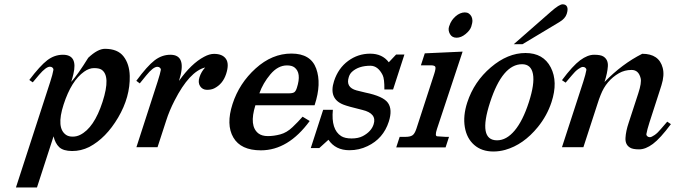

<svg xmlns="http://www.w3.org/2000/svg" viewBox="-20 -667 3060 870"><path d="M439.5 -351.6Q428.7 -358.4 406.2 -358.4Q383.8 -358.4 361.3 -342.3Q303.2 -301.3 268.3 -193.6Q233.4 -85.9 280.3 -55.2Q291.5 -47.9 309.3 -47.9Q327.1 -47.9 342.8 -55.7Q406.2 -86.9 444.6 -205.3Q482.9 -323.7 439.5 -351.6ZM265.1 -418.9Q333.5 -418.9 312.5 -331.1Q309.1 -315.9 302.7 -295.9Q333 -329.6 379.9 -405.3Q422.9 -445.8 455.6 -445.8Q513.2 -445.8 539.8 -411.4Q566.4 -377 567.9 -323.2Q570.3 -228 515.4 -134.5Q460.4 -41 384.3 -1Q346.7 17.6 306.6 17.3Q266.6 17.1 248.3 -0.2Q230 -17.6 222.7 -49.3L147.5 182.6H52.2L207.5 -295.9Q218.8 -330.6 222.2 -351.1Q222.2 -356.4 217.8 -360.6Q213.4 -364.7 206.1 -364.7Q188.5 -364.7 157.2 -328.1L128.4 -293.9L112.8 -304.7Q161.6 -369.1 194.1 -394Q226.6 -418.9 265.1 -418.9Z M752 -418.9Q829.1 -418.9 791 -300.3Q847.2 -379.4 904.8 -409.7Q929.2 -422.9 949.7 -422.9Q988.3 -422.9 1003.9 -400.1Q1019.5 -377.4 1004.6 -331.8Q989.7 -286.1 950.7 -266.6Q937 -259.8 917.2 -260Q897.5 -260.3 886.7 -276.6Q876 -293 884 -317.6Q892.1 -342.3 909.7 -361.3Q838.4 -343.3 771 -211.4Q747.1 -165 732.9 -120.1L693.8 0H598.1L694.3 -297.4Q706.1 -334 709 -351.1Q709 -356 704.6 -360.1Q700.2 -364.3 692.9 -364.3Q674.3 -364.3 642.6 -325.2L613.3 -289.1L597.7 -300.8Q647 -367.7 680.2 -393.3Q713.4 -418.9 752 -418.9Z M1325.2 -269Q1347.2 -336.9 1314 -361.8Q1302.2 -370.6 1280.3 -370.6Q1239.3 -370.6 1205.3 -330.3Q1171.4 -290 1155.3 -244.1H1289.1Q1305.7 -244.1 1313 -248.8Q1320.3 -253.4 1325.2 -269ZM1383.3 -118.7Q1286.1 14.2 1162.1 14.2Q1071.3 14.2 1037.4 -43.9Q1003.4 -102.1 1033.7 -195.8Q1064 -289.6 1138.4 -356.9Q1212.9 -424.3 1300.5 -424.3Q1388.2 -424.3 1412.8 -356.2Q1437.5 -288.1 1406.2 -192.4L1405.3 -189.9H1137.2Q1107.9 -96.2 1150.9 -62.5Q1167 -50.3 1193.8 -50.3Q1220.7 -50.3 1250 -58.1Q1279.3 -65.9 1305.2 -90.6Q1331.1 -115.2 1351.1 -138.2Z M1563.5 13.7Q1500 13.7 1468.3 -33.7L1426.8 3.9H1388.2L1444.3 -169.4H1488.3Q1479.5 -80.1 1525.9 -50.3Q1543 -39.6 1573.2 -39.6Q1603.5 -39.6 1624 -50.3Q1662.6 -70.8 1672.9 -103.5Q1689 -152.8 1622.1 -168.9Q1555.2 -185.1 1536.1 -192.9Q1467.8 -219.7 1493.7 -299.8Q1512.7 -357.9 1557.4 -390.9Q1602.1 -423.8 1657.2 -423.8Q1712.4 -423.8 1741.7 -384.8L1774.9 -419.9H1812.5L1761.2 -261.7H1721.7Q1722.2 -310.1 1713.9 -326.7Q1692.9 -368.7 1658.7 -369.1Q1605 -369.1 1575.2 -341.8Q1564.9 -332.5 1560.5 -317.9Q1545.4 -271 1595.7 -257.3Q1614.7 -252 1635.3 -247.6Q1716.8 -231 1738 -200.7Q1759.3 -170.4 1741.7 -115.7Q1716.8 -38.6 1645.5 -4.9Q1607.4 13.7 1563.5 13.7Z M1961.4 -49.3Q1992.2 -46.9 1998.5 -46.9H2014.6L1999 1H1775.4L1791 -46.9H1817.4Q1838.4 -46.9 1848.6 -53.7Q1858.9 -60.1 1866.7 -83.5L1947.3 -331.5Q1955.1 -355.5 1952.9 -363.3Q1950.7 -371.1 1931.2 -371.1H1887.2L1904.8 -425.3L2076.2 -433.1L1960 -82.5Q1949.2 -49.8 1961.4 -49.3ZM2115.7 -593.3Q2120.1 -585.4 2120.6 -574.7Q2121.1 -564 2115.5 -546.6Q2109.9 -529.3 2089.6 -512.7Q2069.3 -496.1 2048.8 -496.1Q2028.3 -496.1 2018.8 -512.9Q2009.3 -529.8 2014.9 -547.1Q2020.5 -564.5 2028.1 -575Q2035.6 -585.4 2044.9 -593.5Q2054.2 -601.6 2064.9 -606.2Q2075.7 -610.8 2086.2 -610.8Q2096.7 -610.8 2104 -606Q2111.3 -601.1 2115.7 -593.3Z M2477.5 -615.2Q2514.2 -647.5 2529.3 -647.5Q2544.4 -647.5 2549.6 -636.2Q2554.7 -625 2547.9 -603.8Q2541 -582.5 2514.6 -566.9L2347.7 -466.8H2347.2H2308.1ZM2232.4 -31.2Q2274.9 -31.2 2312 -75.4Q2349.1 -119.6 2376.2 -203.4Q2403.3 -287.1 2395 -331.5Q2386.7 -376 2345.7 -376Q2256.8 -376 2200.7 -203.6Q2144.5 -31.2 2232.4 -31.2ZM2479 -204.1Q2459 -143.1 2417.5 -91.8Q2352.1 -11.2 2269 12.2Q2242.2 19.5 2215.8 19.5Q2162.6 19.5 2128.7 -10.3Q2094.7 -40 2086.2 -91.1Q2077.6 -142.1 2097.2 -202.6Q2127.9 -296.9 2204.1 -361.8Q2280.3 -426.8 2361.1 -426.8Q2441.9 -426.8 2475.6 -361.6Q2509.3 -296.4 2479 -204.1Z M2719.2 -295.4Q2798.8 -377.4 2890.1 -423.3Q2966.3 -423.3 2982.9 -359.4Q2991.7 -326.2 2977.1 -280.3Q2972.2 -264.2 2966.8 -248L2922.9 -112.3Q2912.1 -78.6 2908.7 -58.6Q2908.7 -53.7 2913.1 -49.6Q2917.5 -45.4 2924.8 -45.4Q2932.1 -45.4 2946.3 -55.2Q2960.4 -64.9 2975.1 -83L3003.4 -115.7L3020 -104.5Q2971.7 -39.6 2938.5 -14.9Q2905.3 9.8 2876.2 9.8Q2847.2 9.8 2835 2Q2812.5 -11.2 2814.2 -42Q2815.9 -72.8 2828.6 -110.4L2872.1 -243.7Q2888.2 -292.5 2882.8 -313Q2873.5 -350.1 2842 -350.1Q2810.5 -350.1 2784.7 -335.4Q2727.1 -302.2 2701.7 -236.8Q2693.8 -217.3 2687.5 -196.8L2623.5 0H2526.4L2623 -296.9Q2633.8 -330.6 2637.2 -350.6Q2637.2 -355.5 2632.8 -359.6Q2628.4 -363.8 2621.1 -363.8Q2613.8 -363.8 2599.9 -353.8Q2585.9 -343.8 2571.3 -325.7L2543 -292.5L2526.4 -303.7Q2575.2 -369.1 2608.9 -394Q2642.6 -418.9 2672.1 -418.9Q2701.7 -418.9 2713.9 -411.1Q2736.3 -397 2734.4 -366.7Q2732.4 -336.4 2719.2 -295.4Z"/></svg>

Font: RIT Rachana
Style: Bold Italic
Weight: 700
Designer: Hussain KH
Version: 1.4.7